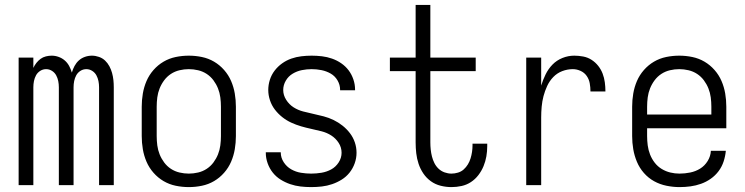

<svg xmlns="http://www.w3.org/2000/svg" viewBox="-20 -755 3040 783"><path d="M56 0V-520H116V-478Q121 -489 128.5 -498.5Q136 -508 145.5 -515Q155 -522 167 -525Q179 -528 191 -528Q205 -528 219 -523Q233 -518 244 -508.5Q255 -499 262 -486Q269 -473 273 -459Q277 -473 284 -486Q291 -499 301.5 -508.5Q312 -518 326 -523Q340 -528 355 -528Q369 -528 383.5 -523Q398 -518 408.5 -508Q419 -498 426 -485Q433 -472 437 -457.5Q441 -443 442.5 -428.5Q444 -414 444 -399V0H384V-399Q384 -412 381.5 -424.5Q379 -437 373 -448Q367 -459 356 -466Q345 -473 332 -473Q319 -473 308 -466Q297 -459 291 -448Q285 -437 282.5 -424.5Q280 -412 280 -399V0H220V-399Q220 -412 217.5 -424.5Q215 -437 209 -448Q203 -459 192 -466Q181 -473 168 -473Q155 -473 144 -466Q133 -459 127 -448Q121 -437 118.5 -424.5Q116 -412 116 -399V0Z M750 8Q723 8 696.5 2.5Q670 -3 647 -16.5Q624 -30 606 -50.5Q588 -71 577.5 -95.5Q567 -120 562.5 -146.5Q558 -173 558 -200V-320Q558 -347 562.5 -373.5Q567 -400 577.5 -424.5Q588 -449 606 -469.5Q624 -490 647 -503.5Q670 -517 696.5 -522.5Q723 -528 750 -528Q777 -528 803.5 -522.5Q830 -517 853 -503.5Q876 -490 894 -469.5Q912 -449 922.5 -424.5Q933 -400 937.5 -373.5Q942 -347 942 -320V-200Q942 -173 937.5 -146.5Q933 -120 922.5 -95.5Q912 -71 894 -50.5Q876 -30 853 -16.5Q830 -3 803.5 2.5Q777 8 750 8ZM750 -47Q769 -47 788 -51.5Q807 -56 823 -66.5Q839 -77 850.5 -92.5Q862 -108 869 -125.5Q876 -143 878.5 -162Q881 -181 881 -200V-320Q881 -339 878.5 -358Q876 -377 869 -394.5Q862 -412 850.5 -427.5Q839 -443 823 -453.5Q807 -464 788 -468.5Q769 -473 750 -473Q731 -473 712 -468.5Q693 -464 677 -453.5Q661 -443 649.5 -427.5Q638 -412 631 -394.5Q624 -377 621.5 -358Q619 -339 619 -320V-200Q619 -181 621.5 -162Q624 -143 631 -125.5Q638 -108 649.5 -92.5Q661 -77 677 -66.5Q693 -56 712 -51.5Q731 -47 750 -47Z M1249 8Q1227 8 1205.5 5.5Q1184 3 1163.5 -4Q1143 -11 1124.5 -22.5Q1106 -34 1092.5 -51Q1079 -68 1071.5 -89Q1064 -110 1064 -131V-134H1125V-133Q1125 -112 1137 -93.5Q1149 -75 1167.5 -64.5Q1186 -54 1207 -50.5Q1228 -47 1249 -47Q1270 -47 1291 -50.5Q1312 -54 1330.5 -64Q1349 -74 1361 -92.5Q1373 -111 1373 -132Q1373 -154 1361 -172.5Q1349 -191 1331 -202.5Q1313 -214 1291.5 -219.5Q1270 -225 1249 -229.5Q1228 -234 1207.5 -240Q1187 -246 1167.5 -255Q1148 -264 1131 -277.5Q1114 -291 1101 -308Q1088 -325 1081 -346Q1074 -367 1074 -388Q1074 -409 1080.5 -429.5Q1087 -450 1100 -467Q1113 -484 1130.5 -496.5Q1148 -509 1168 -516Q1188 -523 1209 -525.5Q1230 -528 1251 -528Q1272 -528 1293 -525.5Q1314 -523 1334 -516Q1354 -509 1371.5 -497Q1389 -485 1401.5 -468.5Q1414 -452 1421 -431.5Q1428 -411 1428 -390V-387H1367V-389Q1367 -409 1356.5 -427Q1346 -445 1328.5 -455Q1311 -465 1291 -469Q1271 -473 1251 -473Q1231 -473 1211 -469Q1191 -465 1173.5 -454.5Q1156 -444 1145.5 -426Q1135 -408 1135 -388Q1135 -367 1147 -348Q1159 -329 1177 -317.5Q1195 -306 1216 -300.5Q1237 -295 1258 -290.5Q1279 -286 1300 -280.5Q1321 -275 1340.5 -265.5Q1360 -256 1377 -242.5Q1394 -229 1407 -212Q1420 -195 1427 -174.5Q1434 -154 1434 -132Q1434 -110 1426.5 -89Q1419 -68 1405.5 -51Q1392 -34 1373.5 -22.5Q1355 -11 1334.5 -4Q1314 3 1292.5 5.5Q1271 8 1249 8Z M1821 8Q1799 8 1777 2.5Q1755 -3 1737 -16Q1719 -29 1706.5 -47.5Q1694 -66 1687 -87Q1680 -108 1677.5 -130Q1675 -152 1675 -174V-465H1570V-520H1675V-735H1735V-520H1920V-465H1735V-174Q1735 -160 1736.5 -145.5Q1738 -131 1741.5 -117Q1745 -103 1751.5 -90Q1758 -77 1768.5 -67Q1779 -57 1793 -52Q1807 -47 1821 -47Q1834 -47 1847.5 -51Q1861 -55 1871 -64Q1881 -73 1888 -84.5Q1895 -96 1899 -109Q1903 -122 1905 -135.5Q1907 -149 1907 -162V-169H1967V-159Q1967 -138 1963.5 -117.5Q1960 -97 1952 -77.5Q1944 -58 1931 -41Q1918 -24 1900.5 -12.5Q1883 -1 1862.5 3.5Q1842 8 1821 8Z M2126 0V-520H2187V-406Q2194 -429 2205 -451.5Q2216 -474 2233 -491.5Q2250 -509 2273.5 -518.5Q2297 -528 2322 -528Q2340 -528 2358.5 -524.5Q2377 -521 2392.5 -511Q2408 -501 2419.5 -486.5Q2431 -472 2437.5 -455Q2444 -438 2446.5 -419.5Q2449 -401 2449 -382H2388Q2388 -399 2385 -415.5Q2382 -432 2372.5 -445.5Q2363 -459 2347.5 -466Q2332 -473 2316 -473Q2294 -473 2273 -465Q2252 -457 2236.5 -441Q2221 -425 2211.5 -404.5Q2202 -384 2196.5 -363Q2191 -342 2189 -320Q2187 -298 2187 -276V0Z M2751 8Q2725 8 2698 2.5Q2671 -3 2647.5 -16Q2624 -29 2606 -49.5Q2588 -70 2577.5 -95Q2567 -120 2562.5 -146.5Q2558 -173 2558 -200V-320Q2558 -347 2562.5 -373.5Q2567 -400 2577.5 -424.5Q2588 -449 2606 -469.5Q2624 -490 2647 -503.5Q2670 -517 2696.5 -522.5Q2723 -528 2750 -528Q2777 -528 2803.5 -522.5Q2830 -517 2853 -503.5Q2876 -490 2894 -469.5Q2912 -449 2922.5 -424.5Q2933 -400 2937.5 -373.5Q2942 -347 2942 -320V-232H2619V-200Q2619 -181 2621.5 -162Q2624 -143 2631 -125Q2638 -107 2650 -91.5Q2662 -76 2678.5 -66Q2695 -56 2713.5 -51.5Q2732 -47 2751 -47Q2773 -47 2795 -51.5Q2817 -56 2835.5 -67.5Q2854 -79 2866 -98.5Q2878 -118 2879 -140H2940Q2938 -118 2931 -96.5Q2924 -75 2910.5 -57Q2897 -39 2878.5 -26Q2860 -13 2839 -5.5Q2818 2 2796 5Q2774 8 2751 8ZM2619 -288H2881V-320Q2881 -339 2878.5 -358Q2876 -377 2869 -394.5Q2862 -412 2850.5 -427.5Q2839 -443 2823 -453.5Q2807 -464 2788 -468.5Q2769 -473 2750 -473Q2731 -473 2712 -468.5Q2693 -464 2677 -453.5Q2661 -443 2649.5 -427.5Q2638 -412 2631 -394.5Q2624 -377 2621.5 -358Q2619 -339 2619 -320Z"/></svg>

Font: Iosevka Custom Light
Style: Regular
Weight: 300
Monospace: yes
Designer: Belleve Invis
Foundry: Belleve Invis
Version: Version 27.3.5